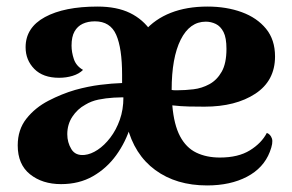

<svg xmlns="http://www.w3.org/2000/svg" viewBox="-20 -551 889 585"><path d="M166 10Q109 10 71.5 -20Q34 -50 34 -108Q34 -156 60.5 -189.5Q87 -223 127.5 -244Q168 -265 209 -277Q249 -288 285 -292.5Q321 -297 352 -298V-323Q352 -404 334 -445Q316 -486 269 -486Q248 -486 232 -478.5Q216 -471 207 -455Q198 -439 198 -412Q198 -392 205 -371Q212 -350 233 -338Q221 -326 201.5 -320Q182 -314 160 -314Q111 -314 84.5 -341Q58 -368 58 -407Q58 -467 117 -499Q176 -531 277 -531Q336 -531 376 -511.5Q416 -492 441 -455L420 -456Q452 -493 500.5 -512Q549 -531 612 -531Q670 -531 716.5 -514Q763 -497 790.5 -463.5Q818 -430 818 -379Q818 -305 758 -265.5Q698 -226 603 -226Q580 -226 555.5 -226.5Q531 -227 505 -230Q510 -171 528.5 -136Q547 -101 578 -86Q609 -71 650 -71Q706 -71 741.5 -93Q777 -115 793 -146Q804 -142 808.5 -129Q813 -116 802 -88Q783 -39 732.5 -12.5Q682 14 611 14Q517 14 453 -33Q389 -80 367 -168L378 -167Q363 -118 334 -78Q305 -38 263 -14Q221 10 166 10ZM238 -79Q257 -81 277.5 -94.5Q298 -108 316 -131.5Q334 -155 345 -186Q356 -217 356 -254Q356 -260 356 -266Q356 -272 355 -278L375 -254Q351 -255 326.5 -253.5Q302 -252 280 -247.5Q258 -243 240 -232Q216 -219 200.5 -195.5Q185 -172 185 -142Q185 -117 197.5 -96.5Q210 -76 238 -79ZM522 -276Q544 -276 569.5 -279Q595 -282 618 -294.5Q641 -307 655.5 -332.5Q670 -358 670 -402Q670 -436 661 -453.5Q652 -471 637.5 -478Q623 -485 607 -485Q558 -485 530.5 -430Q503 -375 503 -277Q508 -276 512.5 -276Q517 -276 522 -276Z"/></svg>

Font: Arima Thin
Style: Bold
Weight: 700
Version: Version 1.100